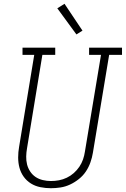

<svg xmlns="http://www.w3.org/2000/svg" viewBox="-20 -987 665 1015"><path d="M249 8Q221 8 193.5 2.5Q166 -3 143.5 -17Q121 -31 105.5 -52.5Q90 -74 83 -100Q76 -126 76 -154.5Q76 -183 81 -211L161 -697H99V-735H272V-697H204L123 -204Q119 -182 118.5 -160Q118 -138 123 -118Q128 -98 139.5 -80.5Q151 -63 168 -51.5Q185 -40 206.5 -35Q228 -30 249 -30Q271 -30 292 -34Q313 -38 333 -47.5Q353 -57 370 -72Q387 -87 399.5 -105.5Q412 -124 419 -144.5Q426 -165 429 -186L514 -697H451V-735H625V-697H557L471 -179Q467 -154 458 -128.5Q449 -103 434 -80.5Q419 -58 397 -40.5Q375 -23 350.5 -11.5Q326 0 300 4Q274 8 249 8ZM384 -805 283 -943 321 -967 416 -825Z"/></svg>

Font: Iosevka Curly Slab XLtExObl
Style: Regular
Weight: 200
Width: 7
Italic angle: -9°
Monospace: yes
Designer: Belleve Invis
Foundry: Belleve Invis
Version: Version 11.0.0; ttfautohint (v1.8.3)